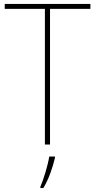

<svg xmlns="http://www.w3.org/2000/svg" viewBox="-20 -734 483 975"><path d="M234 0V-689H439V-714H4V-689H208V0ZM259 68V61H230C224 103 200 181 185 214V221H200C228 175 247 118 259 68Z"/></svg>

Font: Noto Sans Gujarati SemiCondensed Thin
Style: Regular
Weight: 100
Width: 4
Designer: Jelle Bosma - Monotype Design Team, Universal Thirst
Foundry: Monotype Imaging Inc.
Version: Version 2.106